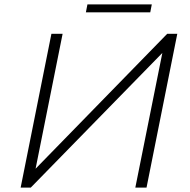

<svg xmlns="http://www.w3.org/2000/svg" viewBox="-20 -854 865 874"><path d="M74 0 214 -700H265L142 -86L741 -700H787L647 0H596L719 -613L120 0ZM371 -798 378 -834H671L664 -798Z"/></svg>

Font: Montserrat Light
Style: Italic
Weight: 300
Italic angle: -11.3°
Designer: Julieta Ulanovsky
Foundry: Julieta Ulanovsky
Version: Version 9.000; ttfautohint (v1.8.4.7-5d5b)